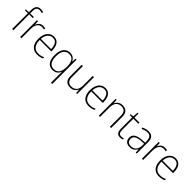

<svg xmlns="http://www.w3.org/2000/svg" viewBox="344 -2400 4268 4268"><g transform="rotate(45 2478.5 -265.5)"><path d="M260 -496H145V0H106V-496H12V-522L106 -530V-596Q106 -679 140 -722Q174 -765 248 -765Q274 -765 293.5 -761Q313 -757 330 -752L322 -717Q306 -724 286.5 -727Q267 -730 248 -730Q192 -730 168.5 -699Q145 -668 145 -596V-530H260Z M549 -538Q569 -538 587 -535Q605 -532 621 -528L614 -492Q583 -502 547 -502Q474 -502 435.5 -446Q397 -390 397 -295V0H358V-530H392L396 -429H398Q414 -475 452 -506.5Q490 -538 549 -538Z M888 -540Q952 -540 993.5 -507.5Q1035 -475 1055 -419.5Q1075 -364 1075 -294V-263H712Q712 -148 760.5 -86.5Q809 -25 900 -25Q946 -25 979 -32.5Q1012 -40 1055 -61V-23Q1018 -6 981.5 2Q945 10 899 10Q822 10 771.5 -24Q721 -58 696 -119Q671 -180 671 -260Q671 -337 695.5 -400.5Q720 -464 768.5 -502Q817 -540 888 -540ZM888 -505Q814 -505 767.5 -451.5Q721 -398 713 -297H1034Q1034 -390 998.5 -447.5Q963 -505 888 -505Z M1561 234V0Q1561 -23 1562 -56Q1563 -89 1565 -112H1561Q1544 -59 1498 -24Q1452 11 1383 11Q1286 11 1234.5 -59Q1183 -129 1183 -263Q1183 -342 1206 -405Q1229 -468 1276.5 -504Q1324 -540 1396 -540Q1461 -540 1502 -508Q1543 -476 1561 -432H1563L1569 -530H1601V234ZM1388 -24Q1479 -24 1520.5 -87Q1562 -150 1562 -262V-273Q1562 -386 1522.5 -445.5Q1483 -505 1399 -505Q1313 -505 1268 -441.5Q1223 -378 1223 -263Q1223 -145 1264.5 -84.5Q1306 -24 1388 -24Z M2150 -530V0H2118L2113 -103H2110Q2092 -58 2049 -24Q2006 10 1935 10Q1762 10 1762 -183V-530H1802V-187Q1802 -104 1837 -64.5Q1872 -25 1938 -25Q2020 -25 2065.5 -76Q2111 -127 2111 -232V-530Z M2506 -540Q2570 -540 2611.5 -507.5Q2653 -475 2673 -419.5Q2693 -364 2693 -294V-263H2330Q2330 -148 2378.5 -86.5Q2427 -25 2518 -25Q2564 -25 2597 -32.5Q2630 -40 2673 -61V-23Q2636 -6 2599.5 2Q2563 10 2517 10Q2440 10 2389.5 -24Q2339 -58 2314 -119Q2289 -180 2289 -260Q2289 -337 2313.5 -400.5Q2338 -464 2386.5 -502Q2435 -540 2506 -540ZM2506 -505Q2432 -505 2385.5 -451.5Q2339 -398 2331 -297H2652Q2652 -390 2616.5 -447.5Q2581 -505 2506 -505Z M3047 -540Q3129 -540 3174 -493Q3219 -446 3219 -347V0H3179V-345Q3179 -428 3144 -466.5Q3109 -505 3043 -505Q2962 -505 2916 -453.5Q2870 -402 2870 -297V0H2831V-530H2863L2869 -426H2871Q2889 -471 2932 -505.5Q2975 -540 3047 -540Z M3509 -25Q3531 -25 3549.5 -28.5Q3568 -32 3583 -37V-4Q3567 2 3548.5 6Q3530 10 3505 10Q3441 10 3412 -29Q3383 -68 3383 -143V-496H3308V-522L3383 -531L3395 -659H3422V-530H3580V-496H3422V-146Q3422 -88 3441.5 -56.5Q3461 -25 3509 -25Z M3862 -539Q3943 -539 3983 -494.5Q4023 -450 4023 -353V0H3992L3985 -98H3983Q3960 -52 3919 -21Q3878 10 3805 10Q3732 10 3692.5 -28Q3653 -66 3653 -133Q3653 -212 3714.5 -252.5Q3776 -293 3890 -299L3983 -305V-345Q3983 -430 3952.5 -467Q3922 -504 3861 -504Q3823 -504 3787.5 -494Q3752 -484 3714 -464L3700 -498Q3737 -516 3777.5 -527.5Q3818 -539 3862 -539ZM3983 -272 3894 -268Q3799 -263 3746.5 -231Q3694 -199 3694 -133Q3694 -81 3724.5 -52.5Q3755 -24 3810 -24Q3896 -24 3939.5 -77Q3983 -130 3983 -219Z M4376 -538Q4396 -538 4414 -535Q4432 -532 4448 -528L4441 -492Q4410 -502 4374 -502Q4301 -502 4262.5 -446Q4224 -390 4224 -295V0H4185V-530H4219L4223 -429H4225Q4241 -475 4279 -506.5Q4317 -538 4376 -538Z M4715 -540Q4779 -540 4820.5 -507.5Q4862 -475 4882 -419.5Q4902 -364 4902 -294V-263H4539Q4539 -148 4587.5 -86.5Q4636 -25 4727 -25Q4773 -25 4806 -32.5Q4839 -40 4882 -61V-23Q4845 -6 4808.5 2Q4772 10 4726 10Q4649 10 4598.5 -24Q4548 -58 4523 -119Q4498 -180 4498 -260Q4498 -337 4522.5 -400.5Q4547 -464 4595.5 -502Q4644 -540 4715 -540ZM4715 -505Q4641 -505 4594.5 -451.5Q4548 -398 4540 -297H4861Q4861 -390 4825.5 -447.5Q4790 -505 4715 -505Z"/></g></svg>

Font: Noto Sans Disp ExtLt
Style: Regular
Weight: 200
Designer: Monotype Design Team
Foundry: Monotype Imaging Inc.
Version: Version 2.000;GOOG;noto-source:20170915:90ef993387c0